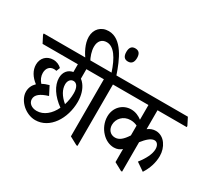

<svg xmlns="http://www.w3.org/2000/svg" viewBox="-204 -1196 1662 1503"><g transform="rotate(30 627.0 -444.5)"><path d="M239 -3C370 -3 458 -142 458 -294C458 -351 442 -401 416 -435C408 -446 398 -456 388 -463V-549H527V-559L495 -624H-41V-613L-8 -549H311V-479C265 -471 236 -435 236 -383C236 -315 283 -243 363 -186C331 -118 277 -71 213 -71C167 -71 135 -97 135 -133C135 -173 171 -200 240 -221L201 -297C178 -291 157 -283 140 -273C119 -295 107 -325 107 -353C107 -396 131 -423 169 -423C176 -423 183 -422 191 -420L204 -453C186 -471 160 -484 128 -484C69 -484 28 -442 28 -383C28 -332 57 -285 105 -249C80 -225 66 -196 66 -161C66 -120 89 -80 122 -50C154 -22 196 -3 239 -3ZM303 -363C303 -396 321 -419 348 -419C378 -419 397 -388 397 -337C397 -299 391 -262 380 -228C329 -271 303 -317 303 -363Z M618 6H628V-549H729V-559L696 -624H616C576 -743 512 -895 392 -895C323 -895 277 -847 277 -778C277 -716 313 -653 343 -611H387C366 -648 351 -693 351 -731C351 -781 377 -812 422 -812C487 -812 535 -737 572 -624H445V-613L478 -549H546V-33ZM639 -763C671 -763 688 -783 688 -823C688 -862 672 -882 639 -882C607 -882 591 -862 591 -823C591 -783 607 -763 639 -763Z M880 -125C909 -125 932 -136 949 -151V-33L1021 6H1031V-260C1065 -303 1098 -334 1129 -334C1153 -334 1170 -312 1170 -277C1170 -233 1142 -178 1099 -124L1172 -74C1206 -127 1226 -185 1226 -247C1226 -287 1214 -324 1194 -352C1173 -383 1139 -403 1102 -403C1076 -403 1052 -394 1031 -378V-549H1295V-559L1262 -624H647V-613L680 -549H949V-416C923 -436 890 -452 851 -452C773 -452 715 -391 715 -311C715 -259 737 -210 770 -176C799 -145 838 -125 880 -125ZM779 -272C779 -328 823 -377 888 -377C911 -377 931 -372 949 -363V-274C916 -223 886 -197 849 -197C804 -197 779 -232 779 -272Z"/></g></svg>

Font: Noto Serif Devanagari ExtraCondensed Medium
Style: Regular
Weight: 500
Width: 2
Designer: Universal Thirst, Indian Type Foundry and the Monotype Design Team
Foundry: Monotype Imaging Inc.
Version: Version 2.004